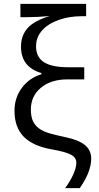

<svg xmlns="http://www.w3.org/2000/svg" viewBox="-20 -780 515 996"><path d="M417 -368.2H330.1Q244.1 -368.2 192.1 -324.7Q140.1 -281.2 140.1 -211.9Q140.1 -172.9 152.3 -148.9Q164.6 -125 187.7 -110.1Q210.9 -95.2 243.9 -86.4Q276.9 -77.6 317.9 -68.8Q387.2 -54.7 420.2 -27.8Q453.1 -1 453.1 43Q453.1 74.7 439.9 111.1Q426.8 147.5 394 195.8H317.9Q343.8 161.1 359.9 125.2Q376 89.4 376 64Q376 37.1 347.9 22.2Q319.8 7.3 250 -4.9Q152.3 -21.5 103.8 -70.3Q55.2 -119.1 55.2 -205.1Q55.2 -273.4 93.8 -324.7Q132.3 -376 194.8 -395V-400.9Q88.9 -432.1 88.9 -538.1Q88.9 -595.2 122.8 -633.8Q156.7 -672.4 237.8 -696.8Q175.3 -690.9 119.1 -690.9H85.9V-759.8H426.8V-695.8H401.9Q338.4 -695.8 283.7 -676.3Q229 -656.7 198 -621.6Q167 -586.4 167 -540Q167 -483.9 207.8 -457.5Q248.5 -431.2 334 -431.2H417Z"/></svg>

Font: Open Sans ACDW
Style: acdw
Weight: 400
Foundry: Ascender Corporation
Version: Version 1.10